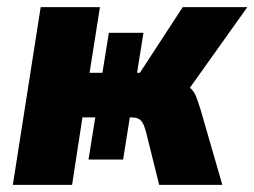

<svg xmlns="http://www.w3.org/2000/svg" viewBox="-20 -518 713 538"><path d="M16 0 94 -498H260L231 -314H267L285 -426H382L364 -314H372L492 -498H673L490 -241L470 -289Q498 -283 510.5 -273.5Q523 -264 529 -248.5Q535 -233 542 -211L603 0H426L389 -149Q385 -164 380 -173Q375 -182 367.5 -185.5Q360 -189 349 -189H334L346 -203L325 -71H228L247 -189H211L182 0Z"/></svg>

Font: Nunito Sans 10pt Condensed Black
Style: Italic
Weight: 900
Width: 3
Italic angle: -9°
Designer: Vernon Adams
Foundry: Vernon Adams
Version: Version 3.101;gftools[0.9.27]